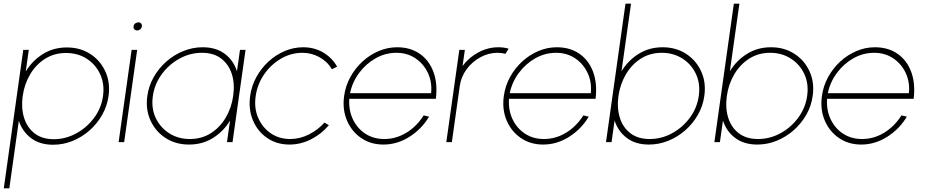

<svg xmlns="http://www.w3.org/2000/svg" viewBox="-66 -770 5036 1040"><path d="M-15.5 250H-45.5L60 -500H90L73.5 -383Q109 -441.5 166.2 -477.2Q223.5 -513 296 -513Q368.5 -513 423.2 -477.5Q478 -442 505 -382.2Q532 -322.5 522 -250Q514.5 -195.5 487.2 -147.5Q460 -99.5 418.8 -63.2Q377.5 -27 327 -6.5Q276.5 14 222 14Q149.5 14 102.2 -21.8Q55 -57.5 36 -116ZM291.5 -483Q228 -483 178.5 -451.8Q129 -420.5 97.5 -367.8Q66 -315 57 -250Q48 -186 64.2 -132.8Q80.5 -79.5 121 -47.8Q161.5 -16 226 -16Q288.5 -16 346 -47Q403.5 -78 443.2 -131Q483 -184 492 -250Q501 -314 477 -367Q453 -420 404.5 -451.5Q356 -483 291.5 -483Z M647 -500H677L606.5 0H576.5ZM677.5 -605Q668 -605 662 -611.2Q656 -617.5 657.5 -627Q658.5 -637 666.2 -643Q674 -649 683.5 -649Q692.5 -649 698 -643Q703.5 -637 702.5 -627Q701 -617.5 693.8 -611.2Q686.5 -605 677.5 -605Z M1234 -500H1264L1193.5 0H1163.5L1180 -117Q1145 -58.5 1088 -22.8Q1031 13 958 13Q885.5 13 830.8 -22.5Q776 -58 749 -117.8Q722 -177.5 732 -250Q739.5 -305 766.8 -352.8Q794 -400.5 835.2 -436.8Q876.5 -473 927 -493.5Q977.5 -514 1032 -514Q1105 -514 1152 -478.2Q1199 -442.5 1217.5 -384ZM962 -17Q1026.5 -17 1076 -48.5Q1125.5 -80 1156.8 -133Q1188 -186 1197 -250Q1206.5 -315.5 1189.8 -368.5Q1173 -421.5 1132.2 -452.8Q1091.5 -484 1028 -484Q963.5 -484 906.2 -452.5Q849 -421 810 -367.8Q771 -314.5 762 -250Q752.5 -184.5 777.2 -131.8Q802 -79 850.8 -48Q899.5 -17 962 -17Z M1691.5 -106 1715.5 -92Q1675 -44 1619 -15.5Q1563 13 1502 13Q1433 13 1381.2 -22.5Q1329.5 -58 1304.2 -117.8Q1279 -177.5 1289 -250Q1296.5 -305 1322.8 -352.8Q1349 -400.5 1388.5 -436.8Q1428 -473 1476.2 -493.5Q1524.5 -514 1576 -514Q1637 -514 1685 -485.5Q1733 -457 1760 -409L1732 -395Q1706 -438 1663 -461Q1620 -484 1572 -484Q1510 -484 1455.5 -452Q1401 -420 1364.5 -366.8Q1328 -313.5 1319 -250Q1309.5 -185.5 1332 -132.8Q1354.5 -80 1400 -48.5Q1445.5 -17 1506 -17Q1558.5 -17 1607.8 -42Q1657 -67 1691.5 -106Z M2011 13Q1942 13 1890.2 -22.5Q1838.5 -58 1813.2 -117.8Q1788 -177.5 1798 -250Q1805.5 -305 1831.8 -352.8Q1858 -400.5 1897.5 -436.8Q1937 -473 1985.2 -493.5Q2033.5 -514 2085 -514Q2156.5 -514 2207.2 -479Q2258 -444 2281.5 -381.2Q2305 -318.5 2295 -235H1826Q1822 -172.5 1845.8 -123.2Q1869.5 -74 1913.5 -45.5Q1957.5 -17 2015 -17Q2079 -17 2135 -51Q2191 -85 2229 -145L2258 -138Q2218.5 -71.5 2152.2 -29.2Q2086 13 2011 13ZM1830 -265H2269Q2275.5 -323.5 2252.5 -373.5Q2229.5 -423.5 2184.8 -453.8Q2140 -484 2081 -484Q2021.5 -484 1969 -454.5Q1916.5 -425 1879.5 -375.2Q1842.5 -325.5 1830 -265Z M2351.5 0 2422 -500H2452L2439.5 -412.5Q2473.5 -458.5 2525 -486.2Q2576.5 -514 2633.5 -514Q2663 -514 2689 -506.5L2672 -478.5Q2651 -484 2629.5 -484Q2580 -484 2535.8 -459.8Q2491.5 -435.5 2461.5 -395Q2431.5 -354.5 2424.5 -304.5L2381.5 0Z M2876 13Q2807 13 2755.2 -22.5Q2703.5 -58 2678.2 -117.8Q2653 -177.5 2663 -250Q2670.5 -305 2696.8 -352.8Q2723 -400.5 2762.5 -436.8Q2802 -473 2850.2 -493.5Q2898.5 -514 2950 -514Q3021.5 -514 3072.2 -479Q3123 -444 3146.5 -381.2Q3170 -318.5 3160 -235H2691Q2687 -172.5 2710.8 -123.2Q2734.5 -74 2778.5 -45.5Q2822.5 -17 2880 -17Q2944 -17 3000 -51Q3056 -85 3094 -145L3123 -138Q3083.5 -71.5 3017.2 -29.2Q2951 13 2876 13ZM2695 -265H3134Q3140.5 -323.5 3117.5 -373.5Q3094.5 -423.5 3049.8 -453.8Q3005 -484 2946 -484Q2886.5 -484 2834 -454.5Q2781.5 -425 2744.5 -375.2Q2707.5 -325.5 2695 -265Z M3523 -514Q3595.5 -514 3650.2 -478.5Q3705 -443 3732.2 -383Q3759.5 -323 3749 -250Q3741.5 -195.5 3714.2 -148Q3687 -100.5 3645.8 -64.2Q3604.5 -28 3554 -7.5Q3503.5 13 3449 13Q3376.5 13 3329.2 -22.8Q3282 -58.5 3263 -117L3246.5 0H3216.5L3322 -750H3352L3300.5 -384Q3336 -442.5 3393.2 -478.2Q3450.5 -514 3523 -514ZM3453 -17Q3517.5 -17 3575 -48.5Q3632.5 -80 3671.2 -133Q3710 -186 3719 -250Q3728.5 -316 3703.8 -369Q3679 -422 3630.2 -453Q3581.5 -484 3519 -484Q3454.5 -484 3405 -452.2Q3355.5 -420.5 3324.2 -367.2Q3293 -314 3284 -250Q3275 -185 3291.5 -132.2Q3308 -79.5 3348.8 -48.2Q3389.5 -17 3453 -17Z M4110 -514Q4182.5 -514 4237.2 -478.5Q4292 -443 4319.2 -383Q4346.5 -323 4336 -250Q4328.5 -195.5 4301.2 -148Q4274 -100.5 4232.8 -64.2Q4191.5 -28 4141 -7.5Q4090.5 13 4036 13Q3963.5 13 3916.2 -22.8Q3869 -58.5 3850 -117L3833.5 0H3803.5L3909 -750H3939L3887.5 -384Q3923 -442.5 3980.2 -478.2Q4037.5 -514 4110 -514ZM4040 -17Q4104.5 -17 4162 -48.5Q4219.5 -80 4258.2 -133Q4297 -186 4306 -250Q4315.5 -316 4290.8 -369Q4266 -422 4217.2 -453Q4168.5 -484 4106 -484Q4041.5 -484 3992 -452.2Q3942.5 -420.5 3911.2 -367.2Q3880 -314 3871 -250Q3862 -185 3878.5 -132.2Q3895 -79.5 3935.8 -48.2Q3976.5 -17 4040 -17Z M4599 13Q4530 13 4478.2 -22.5Q4426.5 -58 4401.2 -117.8Q4376 -177.5 4386 -250Q4393.5 -305 4419.8 -352.8Q4446 -400.5 4485.5 -436.8Q4525 -473 4573.2 -493.5Q4621.5 -514 4673 -514Q4744.5 -514 4795.2 -479Q4846 -444 4869.5 -381.2Q4893 -318.5 4883 -235H4414Q4410 -172.5 4433.8 -123.2Q4457.5 -74 4501.5 -45.5Q4545.5 -17 4603 -17Q4667 -17 4723 -51Q4779 -85 4817 -145L4846 -138Q4806.5 -71.5 4740.2 -29.2Q4674 13 4599 13ZM4418 -265H4857Q4863.5 -323.5 4840.5 -373.5Q4817.5 -423.5 4772.8 -453.8Q4728 -484 4669 -484Q4609.5 -484 4557 -454.5Q4504.5 -425 4467.5 -375.2Q4430.5 -325.5 4418 -265Z"/></svg>

Font: Urbanist Thin
Style: Italic
Weight: 100
Italic angle: -8°
Designer: Corey Hu
Foundry: Corey Hu
Version: Version 1.321; ttfautohint (v1.8.4.7-5d5b)